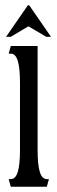

<svg xmlns="http://www.w3.org/2000/svg" viewBox="-20 -710 216 730"><path d="M21 0H158L166 -29H158C134 -29 123 -64 123 -140V-535H21L13 -506H21C45 -506 56 -471 56 -395V-140C56 -64 45 -29 21 -29H13ZM3 -570H21L88 -610L156 -570H174L91 -690H86Z"/></svg>

Font: Americaine Condensed
Style: Regular
Weight: 400
Width: 3
Designer: Alan Madić
Foundry: ESAD Valence
Version: Version 0.001;Glyphs 3.1.2 (3151)